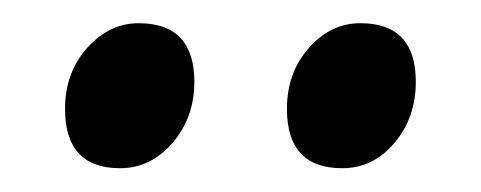

<svg xmlns="http://www.w3.org/2000/svg" viewBox="-20 -654 408 163"><path d="M145 -584.5Q145 -554.2 126.5 -532.7Q107.9 -511.2 82 -511.2Q35.2 -511.2 35.2 -561.5Q35.2 -592.3 54 -613.3Q72.8 -634.3 97.7 -634.3Q145 -634.3 145 -584.5ZM333 -584.5Q333 -554.2 314.9 -532.7Q296.9 -511.2 270.5 -511.2Q223.6 -511.2 223.6 -561.5Q223.6 -592.3 242.2 -613.3Q260.7 -634.3 286.1 -634.3Q333 -634.3 333 -584.5Z"/></svg>

Font: Namdhinggo Medium
Style: Regular
Weight: 500
Designer: Victor Gaultney
Foundry: SIL International
Version: Version 3.001